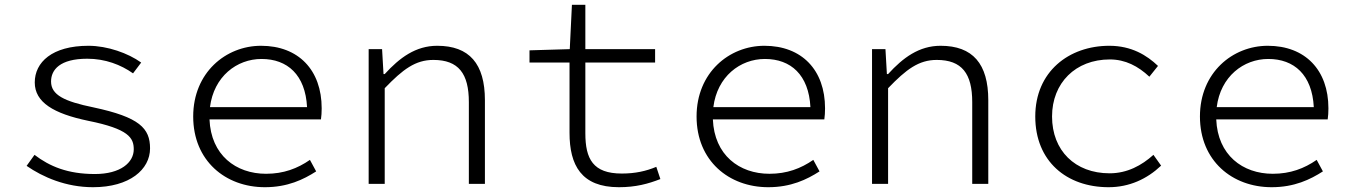

<svg xmlns="http://www.w3.org/2000/svg" viewBox="-20 -767 5640 801"><path d="M91 -75C159 -28 255 14 368 14C521 14 606 -60 606 -148C606 -232 562 -278 370 -319C248 -344 193 -371 193 -427C193 -476 230 -522 344 -522C419 -522 484 -497 535 -461L569 -506C515 -545 428 -576 349 -576C197 -576 125 -507 125 -423C125 -340 204 -293 348 -263C517 -229 538 -192 538 -144C538 -89 483 -41 376 -41C262 -41 187 -73 124 -121Z M1322 -315C1322 -475 1225 -576 1069 -576C922 -576 786 -464 786 -281C786 -96 921 14 1085 14C1180 14 1246 -18 1299 -52L1273 -100C1221 -64 1163 -42 1090 -42C964 -42 860 -120 854 -269H1319C1321 -282 1322 -299 1322 -315ZM1071 -521C1179 -521 1254 -455 1261 -320H856C872 -448 968 -521 1071 -521Z M1518 -562V0H1585V-399C1661 -478 1713 -517 1788 -517C1893 -517 1936 -460 1936 -341V0H2003V-349C2003 -501 1938 -576 1804 -576C1714 -576 1647 -526 1585 -458H1580L1574 -562Z M2356 -213C2356 -78 2405 14 2562 14C2632 14 2684 0 2735 -20L2718 -71C2675 -53 2630 -43 2574 -43C2454 -43 2422 -104 2422 -211V-506H2713V-562H2422V-747H2366L2357 -562L2189 -557V-506H2356Z M3422 -315C3422 -475 3325 -576 3169 -576C3022 -576 2886 -464 2886 -281C2886 -96 3021 14 3185 14C3280 14 3346 -18 3399 -52L3373 -100C3321 -64 3263 -42 3190 -42C3064 -42 2960 -120 2954 -269H3419C3421 -282 3422 -299 3422 -315ZM3171 -521C3279 -521 3354 -455 3361 -320H2956C2972 -448 3068 -521 3171 -521Z M3618 -562V0H3685V-399C3761 -478 3813 -517 3888 -517C3993 -517 4036 -460 4036 -341V0H4103V-349C4103 -501 4038 -576 3904 -576C3814 -576 3747 -526 3685 -458H3680L3674 -562Z M4299 -281C4299 -94 4430 14 4605 14C4691 14 4765 -20 4824 -76L4792 -121C4743 -77 4683 -44 4609 -44C4465 -44 4369 -139 4369 -281C4369 -421 4467 -519 4610 -519C4675 -519 4728 -491 4775 -447L4811 -492C4765 -536 4701 -576 4608 -576C4439 -576 4299 -468 4299 -281Z M5522 -315C5522 -475 5425 -576 5269 -576C5122 -576 4986 -464 4986 -281C4986 -96 5121 14 5285 14C5380 14 5446 -18 5499 -52L5473 -100C5421 -64 5363 -42 5290 -42C5164 -42 5060 -120 5054 -269H5519C5521 -282 5522 -299 5522 -315ZM5271 -521C5379 -521 5454 -455 5461 -320H5056C5072 -448 5168 -521 5271 -521Z"/></svg>

Font: Kawkab Mono Light
Style: Regular
Weight: 300
Monospace: yes
Designer: Abdullah Arif
Foundry: Abdullah Arif
Version: Version 1.000;PS 000.500;hotconv 1.0.88;makeotf.lib2.5.64775